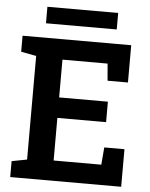

<svg xmlns="http://www.w3.org/2000/svg" viewBox="-58 -914 754 962"><g transform="rotate(5 319.0 -433.0)"><path d="M29.8 0V-80.1L106.4 -94.7V-615.7L29.8 -630.4V-710.9H576.2V-523.4H473.6L466.3 -608.9H239.3V-418.9H484.4V-315.9H239.3V-101.6H479L486.3 -189H587.9V0ZM141.1 -783.2V-866.2H497.1V-783.2Z"/></g></svg>

Font: Roboto Slab SemiBold
Style: Regular
Weight: 600
Designer: Google
Version: Version 2.001; ttfautohint (v1.8.3)